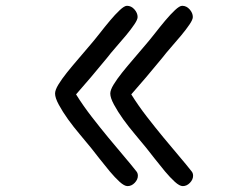

<svg xmlns="http://www.w3.org/2000/svg" viewBox="-20 -591 845 652"><path d="M238.3 -270.5Q262.7 -231.4 291.5 -194.3Q320.3 -157.2 348.1 -123.5Q376 -89.8 400.9 -60.5Q425.8 -31.2 443.4 -8.8Q448.2 -2.9 448.2 5.9Q448.2 18.6 437.5 29.8Q426.8 41 413.1 41Q402.3 41 386.2 26.4Q370.1 11.7 352.5 -9.3Q335 -30.3 317.9 -52.2Q300.8 -74.2 289.1 -88.9Q272.5 -109.4 251 -134.8Q229.5 -160.2 210.9 -186Q192.4 -211.9 179.7 -235.4Q167 -258.8 167 -273.4Q167 -285.2 178.2 -303.7Q189.5 -322.3 207 -344.2Q224.6 -366.2 246.1 -391.1Q267.6 -416 288.1 -440.4Q300.8 -455.1 318.4 -477.5Q335.9 -500 353.5 -521Q371.1 -542 386.7 -556.6Q402.3 -571.3 411.1 -571.3Q425.8 -571.3 436.5 -559.1Q447.3 -546.9 447.3 -533.2Q447.3 -524.4 436 -507.8Q424.8 -491.2 408.2 -471.2Q391.6 -451.2 373.5 -430.7Q355.5 -410.2 342.8 -393.6Q315.4 -360.4 288.6 -328.6Q261.7 -296.9 238.3 -270.5ZM425.8 -270.5Q450.2 -231.4 479 -194.3Q507.8 -157.2 535.6 -123.5Q563.5 -89.8 588.4 -60.5Q613.3 -31.2 630.9 -8.8Q635.7 -2.9 635.7 5.9Q635.7 18.6 625 29.8Q614.3 41 600.6 41Q589.8 41 573.7 26.4Q557.6 11.7 540 -9.3Q522.5 -30.3 505.4 -52.2Q488.3 -74.2 476.6 -88.9Q460 -109.4 438.5 -134.8Q417 -160.2 398.4 -186Q379.9 -211.9 367.2 -235.4Q354.5 -258.8 354.5 -273.4Q354.5 -285.2 365.7 -303.7Q377 -322.3 394.5 -344.2Q412.1 -366.2 433.6 -391.1Q455.1 -416 475.6 -440.4Q488.3 -455.1 505.9 -477.5Q523.4 -500 541 -521Q558.6 -542 574.2 -556.6Q589.8 -571.3 598.6 -571.3Q613.3 -571.3 624 -559.1Q634.8 -546.9 634.8 -533.2Q634.8 -524.4 623.5 -507.8Q612.3 -491.2 595.7 -471.2Q579.1 -451.2 561 -430.7Q543 -410.2 530.3 -393.6Q502.9 -360.4 476.1 -328.6Q449.2 -296.9 425.8 -270.5Z"/></svg>

Font: Gamja Flower
Style: Regular
Weight: 400
Designer: YoonDesign Inc.
Foundry: YoonDesign Inc.
Version: Version 3.00;build 20171102